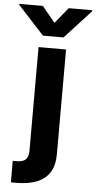

<svg xmlns="http://www.w3.org/2000/svg" viewBox="-127 -809 527 1050"><g transform="rotate(5 136.0 -284.0)"><path d="M60.7 -545.9H211.7V27.1Q211.9 90.3 187 129.2Q162 168.2 115.6 186.1Q69.2 204.1 5.1 204.1H-25.6V86.1H-5.9Q31 86.1 45.8 70.8Q60.5 55.5 60.7 24.8ZM64.5 -772.3 135.7 -685.5 206.6 -772.3H335.9V-767L192 -610.4H79.1L-64.5 -767V-772.3Z"/></g></svg>

Font: Inter V
Style: 
Weight: 400
Designer: Rasmus Andersson
Foundry: rsms
Version: Version 4.000;git-a3f224843